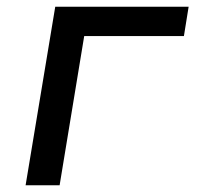

<svg xmlns="http://www.w3.org/2000/svg" viewBox="-20 -550 616 570"><path d="M56 0H157L230 -443H526L540 -530H144Z"/></svg>

Font: Iosevka Sparkle Medium Oblique
Style: Regular
Weight: 500
Italic angle: -9°
Designer: Belleve Invis
Foundry: Belleve Invis
Version: Version 4.5.0; ttfautohint (v1.8.3)